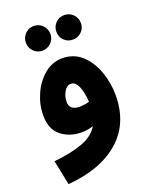

<svg xmlns="http://www.w3.org/2000/svg" viewBox="-158 -717 813 1031"><g transform="rotate(-20 248.5 -201.0)"><path d="M452 -133Q452 -204 428.5 -269Q405 -334 360.5 -375Q316 -416 251 -417Q192 -417 146.5 -379Q101 -341 75 -282.5Q49 -224 49 -162Q49 -83 97 -45Q145 -7 213 -7Q249 -7 280 -18Q250 32 184 55.5Q118 79 22 89L51 230Q239 215 345.5 121.5Q452 28 452 -133ZM192 -189Q192 -218 207 -245Q222 -272 246 -272Q272 -272 287 -237Q302 -202 305 -148Q278 -140 249 -140Q192 -140 192 -189ZM165 -491Q194 -491 214.5 -511.5Q235 -532 235 -561Q235 -591 214.5 -611.5Q194 -632 165 -632Q136 -632 115.5 -611.5Q95 -591 95 -561Q95 -532 115.5 -511.5Q136 -491 165 -491ZM339 -491Q368 -491 388.5 -511Q409 -531 409 -560Q409 -590 388.5 -610.5Q368 -631 339 -631Q309 -631 289 -610.5Q269 -590 269 -560Q269 -531 289 -511Q309 -491 339 -491Z"/></g></svg>

Font: Noto Sans Arabic SemiCondensed Extra
Style: Regular
Weight: 800
Width: 4
Designer: Nadine Chahine - Monotype Design Team
Foundry: Monotype Imaging Inc.
Version: Version 1.902